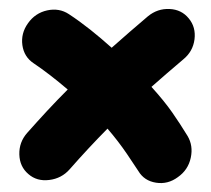

<svg xmlns="http://www.w3.org/2000/svg" viewBox="-20 -533 471 429"><path d="M43.5 -144Q23.9 -160.6 23.2 -188Q22.5 -215.3 40.5 -235.8Q63 -261.2 85.4 -285.4Q107.9 -309.6 131.3 -333Q91.3 -367.2 55.2 -391.6Q33.7 -405.8 30 -432.1Q26.4 -458.5 42.5 -481Q58.6 -503.9 85.4 -509.8Q112.3 -515.6 133.8 -501.5Q157.7 -485.8 181.9 -466.6Q206.1 -447.3 229.5 -426.3Q249.5 -444.3 269.8 -461.7Q290 -479 310.5 -496.6Q332 -514.2 358.9 -512.9Q385.7 -511.7 401.9 -491.7Q418 -472.2 414.6 -445.1Q411.1 -418 389.6 -400.4Q371.1 -384.8 353.3 -369.4Q335.4 -354 318.4 -338.9Q347.2 -307.1 365 -281.5Q382.8 -255.9 398.9 -229.5Q412.1 -207.5 406.2 -180.4Q400.4 -153.3 377.4 -137.2Q355 -120.6 328.6 -124.8Q302.2 -128.9 289.1 -150.9Q283.2 -160.2 263.7 -189Q244.1 -217.8 220.2 -245.6Q177.2 -202.1 135.7 -154.8Q117.7 -134.3 90.1 -130.9Q62.5 -127.4 43.5 -144Z"/></svg>

Font: Mikhak-DS2-FD Bold
Style: Regular
Weight: 700
Designer: Amin Abedi
Version: Version 3.4